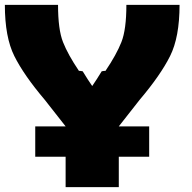

<svg xmlns="http://www.w3.org/2000/svg" viewBox="-20 -645 790 790"><path d="M718.8 -625Q718.8 -492.2 679.7 -414.1Q640.6 -335.9 554.7 -234.4Q500 -164.1 468.8 -125V125H250V-125Q218.8 -164.1 164.1 -234.4Q78.1 -335.9 39.1 -414.1Q0 -492.2 0 -625H218.8Q218.8 -523.4 239.3 -471.7Q259.8 -419.9 304.7 -353.5Q312.5 -353.5 320.3 -351.6Q341.8 -316.4 359.4 -291Q377 -316.4 398.4 -351.6Q406.2 -353.5 414.1 -353.5Q459 -419.9 479.5 -471.7Q500 -523.4 500 -625ZM593.8 -125V0H125V-125Z"/></svg>

Font: CraftyPE
Style: Regular
Weight: 400
Designer: Erek Butcher
Foundry: Haunted Coop
Version: Version 0.018;April 4, 2024;FontCreator 15.0.0.2962 64-bit